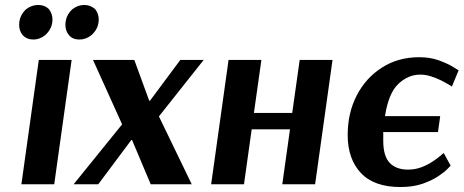

<svg xmlns="http://www.w3.org/2000/svg" viewBox="-20 -741 1864 772"><path d="M271 -704Q293 -721 319 -721Q344 -721 363 -704Q377 -685 377 -663Q377 -626 348 -600Q326 -582 299 -582Q272 -582 257 -600Q243 -617 243 -641Q243 -678 271 -704ZM85 -704Q107 -721 134 -721Q160 -721 177 -704Q191 -685 191 -663Q191 -626 162 -600Q140 -582 114 -582Q88 -582 71 -600Q57 -617 57 -641Q57 -678 85 -704ZM198 0H66L136 -500H268Z M471 -241 354 -500H520L580 -336H583L705 -500H799L619 -273L751 0H586L511 -178H508L375 0H276Z M1247 0H1115L1146 -221H992L961 0H829L899 -500H1031L1001 -287H1155L1185 -500H1317Z M1741 -210H1521V-175Q1521 -113 1547 -86Q1573 -59 1621 -59Q1650 -59 1675.5 -69Q1701 -79 1721 -92.5Q1741 -106 1752.5 -116Q1764 -126 1764 -126L1792 -75Q1792 -75 1779.5 -62Q1767 -49 1741.5 -32Q1716 -15 1678.5 -2Q1641 11 1590 11Q1484 11 1431 -45.5Q1378 -102 1378 -198Q1378 -287 1414.5 -357.5Q1451 -428 1516 -469.5Q1581 -511 1666 -511Q1710 -511 1745.5 -498Q1781 -485 1802.5 -471.5Q1824 -458 1824 -458L1797 -393Q1797 -393 1785 -400.5Q1773 -408 1754 -417.5Q1735 -427 1713 -434Q1691 -441 1670 -441Q1621 -441 1581.5 -403.5Q1542 -366 1528 -274H1750Z"/></svg>

Font: Arsenal SC
Style: Bold Italic
Weight: 700
Italic angle: -9.10001°
Designer: Andrij Shevchenko
Foundry: Stairsfor
Version: Version 2.001; ttfautohint (v1.8.4.7-5d5b)